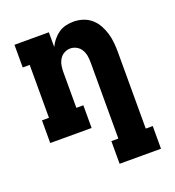

<svg xmlns="http://www.w3.org/2000/svg" viewBox="-135 -634 869 955"><g transform="rotate(-20 300.0 -156.5)"><path d="M335 215V95H372V-310Q372 -327 369 -344Q366 -361 357 -376Q348 -391 332.5 -399.5Q317 -408 300 -408Q283 -408 267.5 -399.5Q252 -391 243 -376Q234 -361 231 -344Q228 -327 228 -310V-120H265V0H46V-120H83V-400H46V-520H228V-442Q237 -461 250.5 -477.5Q264 -494 281 -506Q298 -518 319 -523Q340 -528 361 -528Q386 -528 410.5 -520Q435 -512 454 -495.5Q473 -479 485.5 -456.5Q498 -434 505 -410Q512 -386 514.5 -360.5Q517 -335 517 -310V95H554V215Z"/></g></svg>

Font: Iosevka Etoile Heavy
Style: Regular
Weight: 900
Designer: Belleve Invis
Foundry: Belleve Invis
Version: Version 22.1.2; ttfautohint (v1.8.4)